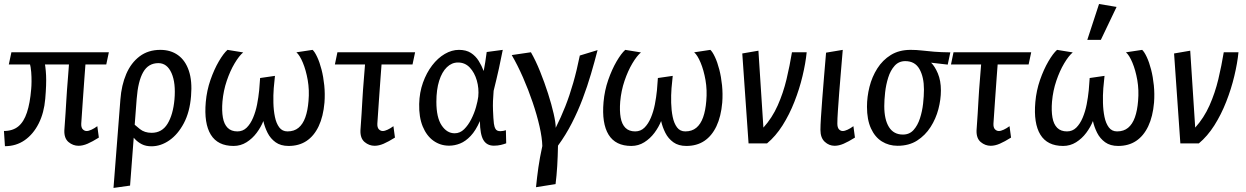

<svg xmlns="http://www.w3.org/2000/svg" viewBox="-28 -708 6153 948"><path d="M-3.6 13.8 -8.5 -61.3Q34.7 -61.3 62.2 -83.7Q89.6 -106.1 104.9 -152.3Q120.3 -198.4 126 -268.2Q127.5 -283.3 127.7 -305.4Q128 -327.4 126.1 -352.2Q124.2 -377 118.5 -398L189.4 -414.2Q197.4 -380.2 199.5 -335.8Q201.6 -291.5 195.4 -220Q189.6 -151.1 163.1 -98.4Q136.6 -45.7 94.1 -15.9Q51.5 13.8 -3.6 13.8ZM359.7 11.8Q332.5 11.8 310.4 -6.6Q288.3 -25.1 289.7 -64.4Q293.5 -114.5 295.6 -148.8Q297.7 -183.1 299.3 -209.6Q300.9 -236.1 302.8 -264Q304.7 -292 308 -330.2Q311.2 -368.5 315.2 -425.6L397.6 -439.5Q393.4 -381.1 389 -325.1Q384.6 -269.2 381 -212.9Q377.4 -156.5 373.2 -98.2Q372.2 -78.5 380.5 -69.8Q388.9 -61.1 399.9 -61.1Q409.7 -61.1 423.9 -67.7Q438.1 -74.3 452.5 -85L460.1 -28.7Q428.2 -8.7 404.4 1.6Q380.6 11.8 359.7 11.8ZM15.5 -389.7 28.3 -450H509.5L496.7 -389.7Z M532.4 219.9 566.4 -216.6Q571.8 -287.8 595.4 -342.8Q619 -397.8 661.4 -429.8Q703.8 -461.8 763.8 -461.8Q814.7 -461.8 851 -435.7Q887.3 -409.6 904.4 -358.9Q921.6 -308.1 915.3 -233.8Q909.1 -155.2 879.8 -99.8Q850.5 -44.4 808.2 -15.1Q765.9 14.3 720 14.3Q692.1 14.3 672.2 4.1Q652.3 -6.2 637.9 -21.8Q623.6 -37.4 611.8 -51.1L617.1 -108.8Q639.3 -89.5 662.5 -70.9Q685.7 -52.2 720.6 -52.2Q771.9 -52.2 799.3 -97.1Q826.6 -142 833.4 -216.6Q840.6 -298.1 818.9 -347.2Q797.1 -396.3 754 -396.3Q704.5 -396.3 679 -351.8Q653.5 -307.3 646.8 -219.4L614.2 208.4Z M1125.2 12.6Q1047.2 12.6 1012.9 -43Q978.7 -98.6 988 -204.3Q993 -261 1011.1 -313.2Q1029.3 -365.3 1052.4 -404.9Q1075.6 -444.5 1095.2 -461.8L1172.7 -449.2Q1152.3 -432.1 1130.3 -395Q1108.3 -358 1091.7 -309.2Q1075.1 -260.5 1070.3 -206.3Q1066.6 -160.7 1072.5 -127.6Q1078.3 -94.5 1096.1 -76.8Q1113.9 -59.2 1144.2 -59.2Q1171.3 -59.2 1190.1 -77.8Q1208.8 -96.3 1221.6 -126.6Q1234.4 -156.9 1241.4 -192.5Q1248.3 -228.2 1251.7 -262.4Q1255 -296.7 1256.3 -322.8L1329.6 -333.4Q1326.4 -307.7 1323.6 -272.5Q1320.9 -237.2 1321.9 -200.2Q1322.8 -163.2 1329.4 -131Q1336 -98.9 1350.9 -79Q1365.8 -59.2 1391.6 -59.2Q1424.4 -59.2 1445.9 -77Q1467.4 -94.7 1479.5 -128.5Q1491.6 -162.2 1495.3 -209.7Q1500 -263.3 1491.4 -312.6Q1482.7 -361.8 1467.3 -398.6Q1451.9 -435.5 1435.4 -449.7L1515.4 -461.8Q1526.2 -452 1538.2 -426.3Q1550.3 -400.5 1559.5 -364.7Q1568.8 -328.9 1573.1 -286.5Q1577.3 -244.2 1574.1 -201.7Q1568.1 -132.6 1545.4 -84.7Q1522.6 -36.8 1485.5 -12.1Q1448.4 12.6 1396.8 12.6Q1358 12.6 1332.7 -5.6Q1307.4 -23.8 1293.1 -52.2Q1278.8 -80.7 1272.3 -110.4Q1260.6 -80.7 1239.4 -52.2Q1218.2 -23.8 1189.2 -5.6Q1160.1 12.6 1125.2 12.6Z M1821.7 11.8Q1794.5 11.8 1772.4 -6.6Q1750.3 -25.1 1751.7 -64.4Q1755.5 -114.5 1757.4 -148.5Q1759.4 -182.5 1760.9 -208.9Q1762.4 -235.3 1764.3 -263.1Q1766.2 -290.9 1769.5 -329.5Q1772.7 -368 1777.2 -425.6L1859.6 -439.5Q1855.4 -381.1 1851 -325.1Q1846.6 -269.2 1843 -212.9Q1839.4 -156.5 1835.2 -98.2Q1834.2 -78.5 1842.5 -69.8Q1850.9 -61.1 1861.9 -61.1Q1871.7 -61.1 1885.9 -67.7Q1900.1 -74.3 1914.5 -85L1922.1 -28.7Q1890.2 -8.7 1866.4 1.6Q1842.6 11.8 1821.7 11.8ZM1625.5 -389.7 1638 -450H2021.6L2008.8 -389.7Z M2189.3 11.3Q2146.5 11.3 2112.4 -12.9Q2078.3 -37.2 2059.2 -83.5Q2040.2 -129.7 2041.7 -194.6Q2043 -251.5 2060.4 -300Q2077.8 -348.5 2105.6 -384.9Q2133.5 -421.4 2168 -441.6Q2202.6 -461.8 2237.9 -461.8Q2273.8 -461.8 2297.1 -446.7Q2320.5 -431.5 2335.5 -407.4Q2350.5 -383.3 2360.2 -357.4Q2362.9 -371.5 2367.8 -400.2Q2372.6 -428.9 2375.1 -451.2L2454.4 -461.8Q2446.7 -421 2435.3 -369.3Q2423.8 -317.5 2409.3 -259.5Q2404.5 -206.9 2406.2 -163.5Q2407.8 -120.1 2410.6 -97.9Q2412.6 -81.8 2418.9 -71.1Q2425.2 -60.3 2442.6 -60.3Q2448.7 -60.3 2457.3 -61.8Q2465.8 -63.3 2469.8 -65.1L2471.4 -0.4Q2460.5 3.8 2444.7 7.6Q2428.9 11.3 2410.3 11.3Q2375.6 11.3 2358.9 -16.5Q2342.2 -44.4 2341.5 -110.1Q2321 -63.4 2296 -36.9Q2271 -10.4 2243.9 0.5Q2216.8 11.3 2189.3 11.3ZM2216.8 -49.9Q2243.2 -49.9 2263.5 -69.8Q2283.8 -89.8 2298.7 -119.2Q2313.7 -148.6 2322.3 -179.2Q2330.9 -209.9 2333.4 -230.4Q2337.5 -271.7 2326.3 -310.6Q2315.1 -349.6 2291.5 -374.5Q2267.9 -399.4 2233.3 -399.4Q2202.5 -399.4 2178.4 -376.1Q2154.2 -352.8 2140.4 -309.2Q2126.6 -265.6 2126.6 -204.9Q2126.6 -127.9 2152.6 -88.9Q2178.6 -49.9 2216.8 -49.9Z M2498.7 -436.1 2593.4 -450Q2617.1 -408.9 2638.8 -354.8Q2660.6 -300.7 2678 -246.3Q2695.4 -192 2705.7 -146.6Q2716.1 -101.2 2715.8 -77Q2742.1 -129.1 2763.2 -182.7Q2784.4 -236.4 2802.1 -298.2Q2819.9 -360 2834.8 -433.8L2922.5 -460.6Q2907.9 -403.6 2889.9 -342.7Q2872 -281.7 2848.8 -220.3Q2825.6 -158.8 2795.6 -100.2Q2765.6 -41.5 2727.1 11.1Q2726.1 63.7 2723.3 111.6Q2720.4 159.4 2715.1 201L2618.5 216.3Q2623.5 166.8 2630.2 119Q2637 71.2 2649.7 13.1Q2648.7 -27.6 2636.1 -83.4Q2623.5 -139.2 2602.2 -202Q2580.9 -264.9 2554.3 -325.7Q2527.6 -386.5 2498.7 -436.1Z M3089.2 12.6Q3011.2 12.6 2976.9 -43Q2942.7 -98.6 2952 -204.3Q2957 -261 2975.1 -313.2Q2993.3 -365.3 3016.4 -404.9Q3039.6 -444.5 3059.2 -461.8L3136.7 -449.2Q3116.3 -432.1 3094.3 -395Q3072.3 -358 3055.7 -309.2Q3039.1 -260.5 3034.3 -206.3Q3030.6 -160.7 3036.5 -127.6Q3042.3 -94.5 3060.1 -76.8Q3077.9 -59.2 3108.2 -59.2Q3135.3 -59.2 3154.1 -77.8Q3172.8 -96.3 3185.6 -126.6Q3198.4 -156.9 3205.4 -192.5Q3212.3 -228.2 3215.7 -262.4Q3219 -296.7 3220.3 -322.8L3293.6 -333.4Q3290.4 -307.7 3287.6 -272.5Q3284.9 -237.2 3285.9 -200.2Q3286.8 -163.2 3293.4 -131Q3300 -98.9 3314.9 -79Q3329.8 -59.2 3355.6 -59.2Q3388.4 -59.2 3409.9 -77Q3431.4 -94.7 3443.5 -128.5Q3455.6 -162.2 3459.3 -209.7Q3464 -263.3 3455.4 -312.6Q3446.7 -361.8 3431.3 -398.6Q3415.9 -435.5 3399.4 -449.7L3479.4 -461.8Q3490.2 -452 3502.2 -426.3Q3514.3 -400.5 3523.5 -364.7Q3532.8 -328.9 3537.1 -286.5Q3541.3 -244.2 3538.1 -201.7Q3532.1 -132.6 3509.4 -84.7Q3486.6 -36.8 3449.5 -12.1Q3412.4 12.6 3360.8 12.6Q3322 12.6 3296.7 -5.6Q3271.4 -23.8 3257.1 -52.2Q3242.8 -80.7 3236.3 -110.4Q3224.6 -80.7 3203.4 -52.2Q3182.2 -23.8 3153.2 -5.6Q3124.1 12.6 3089.2 12.6Z M3668 0 3637 -444 3716.7 -457.7 3741.3 -78Q3784.5 -125.7 3811.9 -187.3Q3839.3 -248.9 3855.5 -316.7Q3871.6 -384.5 3882.3 -450H3955Q3949.7 -396.3 3934.4 -332.4Q3919.2 -268.5 3894.4 -205.5Q3869.7 -142.4 3835.7 -88.7Q3801.6 -35.1 3759.3 0Z M4092.9 11.8Q4065.6 11.8 4044.3 -7.8Q4022.9 -27.5 4022.9 -67Q4022.9 -88 4025.4 -128Q4027.9 -168 4032 -220.7Q4036.1 -273.4 4040.9 -332Q4045.6 -390.5 4050.7 -448L4133.1 -461.8Q4129.1 -410.6 4124.2 -356Q4119.3 -301.4 4115.6 -251Q4111.9 -200.7 4109.1 -160.6Q4106.4 -120.4 4106.4 -98.2Q4106.4 -78.5 4114.2 -69.8Q4122.1 -61.1 4133.1 -61.1Q4142.9 -61.1 4157.1 -67.7Q4171.3 -74.3 4185.7 -85L4193.3 -28.7Q4161.4 -8.7 4137.6 1.6Q4113.8 11.8 4092.9 11.8Z M4403.7 11.8Q4360.6 11.8 4326.3 -9.6Q4291.9 -31.1 4272.3 -74.2Q4252.7 -117.2 4252.7 -180.9Q4252.7 -229.9 4265.1 -279.3Q4277.5 -328.7 4303.7 -370Q4329.9 -411.4 4370.6 -436.6Q4411.4 -461.8 4468.4 -461.8Q4496.7 -461.8 4523.4 -458.7Q4550.1 -455.5 4583.3 -452.8Q4616.5 -450 4664.2 -449.5L4651.4 -389L4569.2 -398.5Q4587.6 -381 4602.7 -345.4Q4617.7 -309.7 4617.7 -261.1Q4617.7 -216.7 4605.3 -169.1Q4592.9 -121.6 4566.6 -80.6Q4540.3 -39.6 4500.2 -13.9Q4460.1 11.8 4403.7 11.8ZM4430.3 -43.6Q4462.4 -43.6 4482.6 -66Q4502.8 -88.4 4514.2 -123.4Q4525.6 -158.5 4529.8 -196.5Q4534 -234.5 4534 -266Q4534 -327.8 4511.8 -367Q4489.6 -406.2 4441.8 -406.2Q4409.8 -406.2 4389.2 -383.2Q4368.6 -360.3 4357.6 -325.1Q4346.5 -289.8 4342.3 -251.8Q4338.1 -213.7 4338.1 -184.3Q4338.1 -117.7 4361.3 -80.6Q4384.5 -43.6 4430.3 -43.6Z M4863.7 11.8Q4836.5 11.8 4814.4 -6.6Q4792.3 -25.1 4793.7 -64.4Q4797.5 -114.5 4799.4 -148.5Q4801.4 -182.5 4802.9 -208.9Q4804.4 -235.3 4806.3 -263.1Q4808.2 -290.9 4811.5 -329.5Q4814.7 -368 4819.2 -425.6L4901.6 -439.5Q4897.4 -381.1 4893 -325.1Q4888.6 -269.2 4885 -212.9Q4881.4 -156.5 4877.2 -98.2Q4876.2 -78.5 4884.5 -69.8Q4892.9 -61.1 4903.9 -61.1Q4913.7 -61.1 4927.9 -67.7Q4942.1 -74.3 4956.5 -85L4964.1 -28.7Q4932.2 -8.7 4908.4 1.6Q4884.6 11.8 4863.7 11.8ZM4667.5 -389.7 4680 -450H5063.6L5050.8 -389.7Z M5221.2 12.6Q5143.2 12.6 5108.9 -43Q5074.7 -98.6 5084 -204.3Q5089 -261 5107.1 -313.2Q5125.3 -365.3 5148.4 -404.9Q5171.6 -444.5 5191.2 -461.8L5268.7 -449.2Q5248.3 -432.1 5226.3 -395Q5204.3 -358 5187.7 -309.2Q5171.1 -260.5 5166.3 -206.3Q5162.6 -160.7 5168.5 -127.6Q5174.3 -94.5 5192.1 -76.8Q5209.9 -59.2 5240.2 -59.2Q5267.3 -59.2 5286.1 -77.8Q5304.8 -96.3 5317.6 -126.6Q5330.4 -156.9 5337.4 -192.5Q5344.3 -228.2 5347.7 -262.4Q5351 -296.7 5352.3 -322.8L5425.6 -333.4Q5422.4 -307.7 5419.6 -272.5Q5416.9 -237.2 5417.9 -200.2Q5418.8 -163.2 5425.4 -131Q5432 -98.9 5446.9 -79Q5461.8 -59.2 5487.6 -59.2Q5520.4 -59.2 5541.9 -77Q5563.4 -94.7 5575.5 -128.5Q5587.6 -162.2 5591.3 -209.7Q5596 -263.3 5587.4 -312.6Q5578.7 -361.8 5563.3 -398.6Q5547.9 -435.5 5531.4 -449.7L5611.4 -461.8Q5622.2 -452 5634.2 -426.3Q5646.3 -400.5 5655.5 -364.7Q5664.8 -328.9 5669.1 -286.5Q5673.3 -244.2 5670.1 -201.7Q5664.1 -132.6 5641.4 -84.7Q5618.6 -36.8 5581.5 -12.1Q5544.4 12.6 5492.8 12.6Q5454 12.6 5428.7 -5.6Q5403.4 -23.8 5389.1 -52.2Q5374.8 -80.7 5368.3 -110.4Q5356.6 -80.7 5335.4 -52.2Q5314.2 -23.8 5285.2 -5.6Q5256.1 12.6 5221.2 12.6ZM5340.5 -511.1 5398.5 -688.3 5485.1 -673.8 5407.4 -511.1Z M5800 0 5769 -444 5848.7 -457.7 5873.3 -78Q5916.5 -125.7 5943.9 -187.3Q5971.3 -248.9 5987.5 -316.7Q6003.6 -384.5 6014.3 -450H6087Q6081.7 -396.3 6066.4 -332.4Q6051.2 -268.5 6026.4 -205.5Q6001.7 -142.4 5967.7 -88.7Q5933.6 -35.1 5891.3 0Z"/></svg>

Font: Ancizar Sans Thin
Style: Italic
Weight: 100
Italic angle: -4°
Designer: Cesar Puertas, Viviana Monsalve, Julian Moncada, Julian Prieto, Jose Castro, Mariel Hernandez, Felipe Aragon, Sara Alarc
Version: Version 8.100